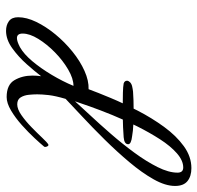

<svg xmlns="http://www.w3.org/2000/svg" viewBox="-29 -623 653 635"><g transform="rotate(90 297.5 -305.5)"><path d="M82 1Q63 1 50 -8.5Q37 -18 37 -39Q37 -67 52.5 -99Q68 -131 93.5 -162Q119 -193 150.5 -218.5Q182 -244 214.5 -258.5Q247 -273 275 -272Q286 -302 304 -345Q322 -388 346 -434.5Q370 -481 399.5 -521.5Q429 -562 463.5 -587Q498 -612 536 -612Q563 -612 579 -599Q595 -586 595 -558Q595 -526 573 -487Q551 -448 516 -406.5Q481 -365 441.5 -325Q402 -285 366 -251.5Q330 -218 307 -196Q297 -162 294.5 -140Q292 -118 292 -102Q292 -90 293.5 -74.5Q295 -59 302 -47.5Q309 -36 325 -36Q341 -36 361 -50Q381 -64 401 -83.5Q421 -103 436 -119Q451 -135 458 -139H460Q463 -139 465 -133.5Q467 -128 465 -125Q456 -114 437 -93.5Q418 -73 394 -51.5Q370 -30 345.5 -15.5Q321 -1 301 -1Q260 -1 245 -27Q230 -53 230 -86Q230 -94 230.5 -101Q231 -108 232 -115Q216 -94 192 -67Q168 -40 139.5 -19.5Q111 1 82 1ZM315 -227Q332 -246 361 -277Q390 -308 423 -346Q456 -384 485 -423.5Q514 -463 532.5 -500Q551 -537 551 -566Q551 -585 534 -585Q511 -585 487 -564Q463 -543 440.5 -508Q418 -473 397.5 -432Q377 -391 360.5 -350.5Q344 -310 332.5 -277.5Q321 -245 315 -227ZM136 -45Q159 -58 182.5 -86Q206 -114 227.5 -150Q249 -186 264 -222Q240 -222 210 -204.5Q180 -187 153 -160.5Q126 -134 108.5 -105.5Q91 -77 91 -54Q91 -35 106 -35Q117 -35 136 -45ZM323 -385Q307 -385 286.5 -385.5Q266 -386 256 -388Q247 -391 247 -399Q247 -404 252 -409Q257 -414 265.5 -416Q274 -418 283 -419Q296 -420 312 -420.5Q328 -421 344 -421Q368 -421 391 -420Q414 -419 430 -416Q457 -413 457 -403Q457 -390 434 -388Q425 -387 401 -386Q377 -385 338 -385Z"/></g></svg>

Font: Corinthia
Style: Bold
Weight: 700
Designer: Robert E. Leuschke
Foundry: Robert E. Leuschke
Version: Version 1.013; ttfautohint (v1.8.3)